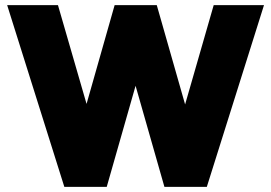

<svg xmlns="http://www.w3.org/2000/svg" viewBox="-20 -732 1062 752"><path d="M232 0 8 -712H207L319 -325L429 -712H594L705 -323L817 -712H1014L790 0H624L511 -396L398 0Z"/></svg>

Font: Outfit Black
Style: Regular
Weight: 900
Designer: Rodrigo Fuenzalida
Foundry: fragTYPE
Version: Version 1.100; ttfautohint (v1.8.4.7-5d5b)